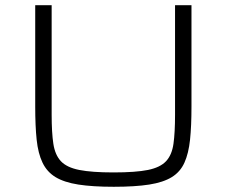

<svg xmlns="http://www.w3.org/2000/svg" viewBox="-20 -708 870 736"><path d="M416 8Q335 8 280.5 -0.5Q226 -9 193 -29Q160 -49 143 -84.5Q126 -120 120.5 -172.5Q115 -225 115 -299V-688H178V-268Q178 -200 184.5 -157Q191 -114 213.5 -90Q236 -66 284 -56.5Q332 -47 415 -47Q500 -47 547 -56.5Q594 -66 616.5 -90Q639 -114 645 -157Q651 -200 651 -268V-688H714V-299Q714 -225 708.5 -172.5Q703 -120 687 -84.5Q671 -49 638.5 -29Q606 -9 552 -0.5Q498 8 416 8Z"/></svg>

Font: Saira Expanded Light
Style: Regular
Weight: 300
Width: 7
Designer: Hector Gatti with collaboration of the Omnibus-Type team
Foundry: Omnibus-Type
Version: Version 1.101